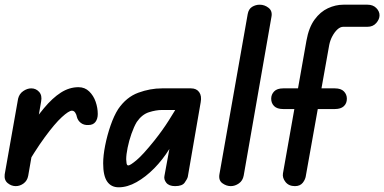

<svg xmlns="http://www.w3.org/2000/svg" viewBox="-27 -792 1635 817"><path d="M349 -260Q330 -259 317 -269Q304 -279 300 -295Q299 -303 293.5 -312Q288 -321 279 -321Q266 -321 236 -293.5Q206 -266 163.5 -208Q121 -150 68 -58L83 -226Q123 -287 159.5 -331Q196 -375 232 -398Q268 -421 307 -421Q334 -421 352.5 -403Q371 -385 380 -359Q389 -333 389 -307Q389 -286 379 -273Q369 -260 349 -260ZM40 0Q21 0 5.5 -13Q-10 -26 -7 -50L50 -372Q55 -393 72 -404.5Q89 -416 106 -416Q126 -416 139.5 -401Q153 -386 148 -360L93 -44Q89 -23 73.5 -11.5Q58 0 40 0Z M478 5Q446 5 429 -19.5Q412 -44 412 -97Q412 -130 420.5 -173Q429 -216 443.5 -258Q458 -300 476 -328Q511 -379 561.5 -397.5Q612 -416 662 -416H765V-324H662Q637 -324 607 -314.5Q577 -305 555 -273Q543 -253 532.5 -223Q522 -193 516 -163.5Q510 -134 510 -114Q510 -107 511.5 -97.5Q513 -88 519 -88Q527 -88 554 -110.5Q581 -133 630 -194Q665 -238 691.5 -280Q718 -322 742 -363H811Q796 -328 776 -292Q756 -256 735 -222Q714 -188 693 -157Q665 -112 629 -75.5Q593 -39 554 -17Q515 5 478 5ZM718 0Q692 0 680.5 -14.5Q669 -29 673 -45L718 -290V-416H786Q809 -416 820.5 -400Q832 -384 827 -357L772 -39Q769 -29 758.5 -14.5Q748 0 718 0Z M955 0Q936 0 919 -12.5Q902 -25 907 -52L1027 -732Q1031 -754 1046 -763Q1061 -772 1078 -772Q1099 -772 1116 -758.5Q1133 -745 1128 -720L1010 -45Q1006 -23 989.5 -11.5Q973 0 955 0Z M1228 0Q1202 0 1188 -17.5Q1174 -35 1177 -54L1277 -619Q1287 -675 1311.5 -708.5Q1336 -742 1368.5 -757Q1401 -772 1434 -772H1537Q1560 -772 1574 -758Q1588 -744 1588 -727Q1588 -710 1574 -694Q1560 -678 1537 -678H1434Q1421 -678 1409 -667Q1397 -656 1387.5 -638.5Q1378 -621 1374 -601L1275 -47Q1273 -29 1261.5 -14.5Q1250 0 1228 0ZM1127 -372Q1127 -390 1139.5 -403Q1152 -416 1178 -416H1398Q1424 -416 1436.5 -403Q1449 -390 1449 -372Q1449 -352 1436 -340Q1423 -328 1398 -328H1178Q1152 -328 1139.5 -340.5Q1127 -353 1127 -372Z"/></svg>

Font: Edu QLD Beginner SemiBold
Style: Regular
Weight: 600
Designer: Tina and Corey Anderson
Foundry: Google for Education
Version: Version 1.003